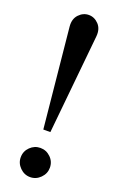

<svg xmlns="http://www.w3.org/2000/svg" viewBox="-138 -719 474 768"><g transform="rotate(20 99.5 -335.0)"><path d="M85 -187 43 -610Q40 -642 58 -661Q76 -680 100 -680Q124 -680 142 -661Q160 -642 157 -610L115 -187ZM100 10Q75 10 56.5 -8.5Q38 -27 38 -52Q38 -78 56.5 -96Q75 -114 100 -114Q125 -114 143.5 -96Q162 -78 162 -52Q162 -27 143.5 -8.5Q125 10 100 10Z"/></g></svg>

Font: Brygada 1918 Medium
Style: Regular
Weight: 500
Designer: Mateusz Machalski | Borys Kosmynka | Przemek Hoffer
Foundry: NIEPODLEGLA 2018
Version: Version 3.006